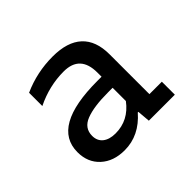

<svg xmlns="http://www.w3.org/2000/svg" viewBox="-99 -748 606 606"><g transform="rotate(-45 203.5 -445.0)"><path d="M61.7 -601.2Q124.7 -629.6 195.1 -629.6Q260.5 -629.6 293.8 -598.8Q327.2 -567.9 327.2 -507.4V-329.6H382.7V-271.6H266.7L263 -314.8H260.5Q212.3 -259.3 146.9 -259.3Q97.5 -259.3 67.3 -287Q37 -314.8 37 -360.5Q37 -475.3 240.7 -475.3H259.3V-493.8Q259.3 -571.6 186.4 -571.6Q122.2 -571.6 61.7 -542ZM239.5 -425.9Q175.3 -425.9 140.7 -412.3Q106.2 -398.8 106.2 -364.2Q106.2 -342 121.6 -329.6Q137 -317.3 164.2 -317.3Q222.2 -317.3 259.3 -366.7V-425.9Z"/></g></svg>

Font: Slabo 27px
Style: Regular
Weight: 400
Version: Version 1.02 Build 003a